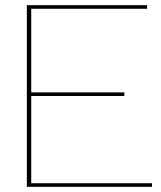

<svg xmlns="http://www.w3.org/2000/svg" viewBox="-20 -724 624 744"><path d="M84 0V-704H550V-690H101V-366H462V-352H101V-14H569V0Z"/></svg>

Font: Prodigy Sans Thin
Style: Regular
Weight: 100
Designer: Wei Huang
Foundry: Wei Huang
Version: Version 1.003; ttfautohint (v1.8.3)